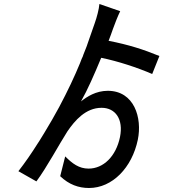

<svg xmlns="http://www.w3.org/2000/svg" viewBox="-20 -863 940 960"><path d="M669 -164C692 -274 651 -409 519 -409C459 -409 414 -379 385 -356C418 -414 452 -492 486 -574C570 -557 667 -525 741 -493L777 -583C696 -616 625 -639 523 -659C531 -679 538 -699 545 -719C553 -742 570 -785 581 -807L477 -843C475 -817 464 -776 454 -748C441 -711 429 -676 417 -642L414 -633C408 -619 403 -604 397 -590L394 -581C392 -577 390 -573 388 -568L385 -560C384 -558 384 -557 383 -555L380 -547C352 -479 319 -409 276 -328C254 -287 228 -242 200 -196L195 -188C188 -177 182 -167 176 -157L170 -148C138 -97 104 -48 72 -7L162 44C214 -26 276 -142 317 -206C354 -260 408 -324 488 -324C557 -324 598 -267 580 -178C560 -81 497 -20 423 -20C375 -20 342 -45 306 -81L281 18C325 60 373 77 425 77C542 77 640 -25 669 -164Z"/></svg>

Font: Glow Sans SC Condensed Medium
Style: Regular
Weight: 600
Width: 3
Designer: Ryoko NISHIZUKA (kana, bopomofo & ideographs); Paul D. Hunt (Latin, Greek & Cyrillic); Sandoll Communications, Soo-young
Version: Version 0.93